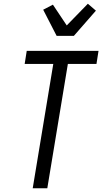

<svg xmlns="http://www.w3.org/2000/svg" viewBox="-20 -1007 547 1027"><path d="M155 0 265 -665H112L123 -735H507L496 -665H343L233 0ZM283 -815 211 -955 263 -982 337 -871 450 -987 493 -950 375 -815Z"/></svg>

Font: Iosevka Oblique
Style: Regular
Weight: 400
Italic angle: -9°
Monospace: yes
Designer: Belleve Invis
Foundry: Belleve Invis
Version: Version 32.5.0; ttfautohint (v1.8.4)